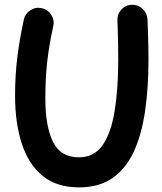

<svg xmlns="http://www.w3.org/2000/svg" viewBox="-20 -750 699 827"><path d="M159.7 -714.8Q185.5 -709.5 200.4 -686.5Q215.3 -663.6 209.5 -637.7Q191.4 -556.2 183.3 -483.9Q175.3 -411.6 175.3 -324.7Q175.3 -206.5 208 -139.4Q240.7 -72.3 320.3 -72.3Q385.3 -72.3 421.9 -124.8Q458.5 -177.2 473.9 -272.5Q489.3 -367.7 489.3 -494.6Q489.3 -519 488.8 -550.8Q488.3 -582.5 487.5 -612.8Q486.8 -643.1 485.8 -661.6Q484.4 -688.5 502.4 -708.5Q520.5 -728.5 547.4 -729.5Q573.7 -730.5 593.5 -712.6Q613.3 -694.8 615.2 -667.5Q616.2 -648.4 617.2 -617.4Q618.2 -586.4 618.9 -553.5Q619.6 -520.5 619.6 -494.6Q619.6 -373 605 -272Q590.3 -170.9 556.4 -97.2Q522.5 -23.4 464.6 16.8Q406.7 57.1 320.3 57.1Q223.6 57.1 162.8 6.8Q102.1 -43.5 73.5 -132.6Q44.9 -221.7 44.9 -337.9Q44.9 -422.9 54.2 -500Q63.5 -577.1 82.5 -665Q87.9 -690.9 110.8 -705.8Q133.8 -720.7 159.7 -714.8Z"/></svg>

Font: Mikhak-DS1-FD Bold
Style: Bold
Weight: 700
Designer: Amin Abedi
Version: Version 3.2